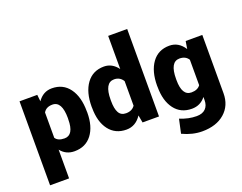

<svg xmlns="http://www.w3.org/2000/svg" viewBox="-133 -943 1785 1414"><g transform="rotate(-20 759.0 -236.0)"><path d="M298.8 29.3Q231.9 29.3 191.4 -22V203.1H42.5V-455.1H181.6L187 -402.8Q229 -463.9 297.4 -463.9Q385.3 -463.9 434.1 -397Q482.9 -330.1 482.9 -216.8L483.4 -207.5Q483.4 -98.1 434.8 -34.4Q386.2 29.3 298.8 29.3ZM261.2 -349.6Q211.4 -349.6 190.9 -313.5V-115.2Q210.4 -85 261.7 -85Q334.5 -85 334.5 -207.5L335 -216.8Q335 -349.6 261.2 -349.6Z M713.4 -483.4Q777.3 -483.4 820.8 -424.8V-684.6H969.7V1H840.8L830.1 -57.6Q785.2 10.3 712.9 10.3Q626 10.3 577.1 -53.7Q528.3 -117.7 528.3 -226.6L527.8 -235.8Q527.8 -349.6 576.7 -416.5Q625.5 -483.4 713.4 -483.4ZM676.8 -235.8V-226.6Q676.8 -166 694.1 -135Q711.4 -104 750.5 -104Q797.9 -104 820.8 -137.7V-330.1Q796.9 -369.1 751.5 -369.1Q676.8 -369.1 676.8 -235.8Z M1218.8 -462.9Q1290.5 -462.9 1334.5 -394.5L1344.2 -454.1H1474.6V2.9Q1474.6 98.6 1409.2 156Q1343.8 213.4 1232.9 213.4Q1156.7 213.4 1078.6 176.3L1102.5 66.4Q1167.5 93.8 1232.4 93.8Q1277.8 93.8 1302 69.6Q1326.2 45.4 1326.2 2V-22Q1285.2 30.8 1218.3 30.8Q1131.3 30.8 1082.8 -33.4Q1034.2 -97.7 1034.2 -206.5L1033.7 -215.3Q1033.7 -329.1 1082.3 -396Q1130.9 -462.9 1218.8 -462.9ZM1182.1 -215.3V-206.5Q1182.1 -83.5 1255.9 -83.5Q1304.2 -83.5 1326.2 -114.3V-313.5Q1304.2 -348.6 1256.8 -348.6Q1182.1 -348.6 1182.1 -215.3Z"/></g></svg>

Font: Yantramanav Black
Style: Regular
Weight: 900
Version: Version 1.001;PS 1.0;hotconv 1.0.72;makeotf.lib2.5.5900; ttf